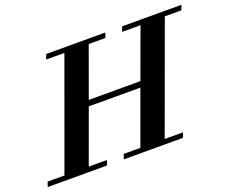

<svg xmlns="http://www.w3.org/2000/svg" viewBox="-154 -838 1211 1014"><g transform="rotate(-20 451.5 -331.5)"><path d="M-45.4 0 -35.6 -27.3H58.6L279.8 -635.7H177.2L187.5 -663.1H519.5L509.8 -635.7H416.5L315.9 -358.4H606L707.5 -635.7H604L614.3 -663.1H947.8L937 -635.7H844.2L622.1 -27.3H725.1L714.8 0H382.3L391.6 -27.3H485.4L594.2 -326.2H304.2L195.3 -27.3H297.4L288.1 0Z"/></g></svg>

Font: Elstob 18pt
Style: Bold Italic
Weight: 700
Italic angle: -20°
Designer: Peter S. Baker
Version: Version 1.015